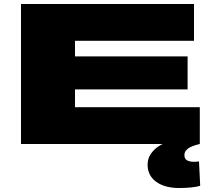

<svg xmlns="http://www.w3.org/2000/svg" viewBox="-20 -720 1064 960"><path d="M85 0V-700H950V-516H355V-438H918V-273H355V-184H979V0ZM874 220Q804 220 761 189Q718 158 718 103Q718 71 736.5 46Q755 21 782.5 5.5Q810 -10 837 -16L979 0Q939 9 920.5 22.5Q902 36 902 55Q902 74 915 81.5Q928 89 951 89Q958 89 964 88.5Q970 88 975 87L981 209Q944 220 874 220Z"/></svg>

Font: Georama Extra Expanded ExtraBold
Style: Regular
Weight: 800
Width: 8
Designer: Jean-Baptiste Levee
Foundry: Production Type
Version: Version 1.000